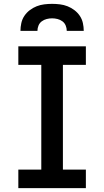

<svg xmlns="http://www.w3.org/2000/svg" viewBox="-20 -975 540 995"><path d="M75 0V-96H194V-639H75V-735H425V-639H306V-96H425V0ZM86 -815Q86 -835 90.5 -855.5Q95 -876 106.5 -893Q118 -910 134.5 -922.5Q151 -935 170 -942.5Q189 -950 209.5 -952.5Q230 -955 250 -955Q270 -955 290.5 -952.5Q311 -950 330 -942.5Q349 -935 365.5 -922.5Q382 -910 393.5 -893Q405 -876 409.5 -855.5Q414 -835 414 -815H326Q326 -829 320.5 -842.5Q315 -856 303.5 -864.5Q292 -873 278 -876.5Q264 -880 250 -880Q236 -880 222 -876.5Q208 -873 196.5 -864.5Q185 -856 179.5 -842.5Q174 -829 174 -815Z"/></svg>

Font: Iosevka SS04
Style: Bold
Weight: 700
Monospace: yes
Designer: Belleve Invis
Foundry: Belleve Invis
Version: Version 19.0.0; ttfautohint (v1.8.4)